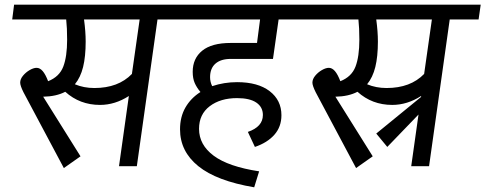

<svg xmlns="http://www.w3.org/2000/svg" viewBox="-20 -708 2068 818"><path d="M774 -625H651L563 0H487L529 -299Q470 -261 406 -261Q320 -261 258 -317Q220 -297 164 -296L323 -42L252 8L80 -315Q66 -343 66 -356Q66 -371 78 -385.5Q90 -400 106.5 -409.5Q123 -419 136 -419Q150 -419 162 -405Q174 -391 185 -362Q233 -381 249.5 -424Q266 -467 266 -539Q266 -589 262 -625H32L40 -688H783ZM575 -625H338Q345 -573 345 -531Q345 -467 334 -422.5Q323 -378 299 -349Q337 -333 382 -333Q484 -333 542 -393Z M875 -379Q875 -359 884 -341Q935 -358 990 -358Q1079 -358 1129 -319.5Q1179 -281 1179 -217Q1179 -168 1149 -134Q1119 -100 1066 -82L1036 -146Q1100 -168 1100 -218Q1100 -252 1072 -271Q1044 -290 990 -290Q919 -290 873.5 -255.5Q828 -221 828 -159Q828 -91 890.5 -44.5Q953 2 1084 22L1063 90Q903 63 825 0Q747 -63 747 -157Q747 -210 770 -250Q793 -290 834 -316Q818 -335 809.5 -354.5Q801 -374 801 -402Q801 -459 841.5 -492Q882 -525 963 -525H1075L1088 -625H734L742 -688H1323L1315 -625H1167L1143 -457H963Q921 -457 898 -437Q875 -417 875 -379Z M2019 -625H1896L1808 0H1732L1763 -220L1630 -82L1583 -139L1774 -295V-299Q1715 -261 1651 -261Q1565 -261 1503 -317Q1465 -297 1409 -296L1568 -42L1497 8L1325 -315Q1311 -343 1311 -356Q1311 -371 1323 -385.5Q1335 -400 1351.5 -409.5Q1368 -419 1381 -419Q1395 -419 1407 -405Q1419 -391 1430 -362Q1478 -381 1494.5 -424Q1511 -467 1511 -539Q1511 -589 1507 -625H1277L1285 -688H2028ZM1820 -625H1583Q1590 -573 1590 -531Q1590 -467 1579 -422.5Q1568 -378 1544 -349Q1582 -333 1627 -333Q1729 -333 1787 -393Z"/></svg>

Font: FiraGO Book
Style: Italic
Weight: 350
Italic angle: -8°
Designer: bBox Type GmbH
Foundry: bBox Type GmbH
Version: Version 1.001